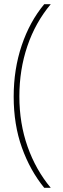

<svg xmlns="http://www.w3.org/2000/svg" viewBox="-20 -734 298 912"><path d="M45 -275Q45 -405 83 -518Q121 -631 190 -714H221Q148 -627 110 -515Q72 -403 72 -276Q72 -148 111 -37.5Q150 73 221 158H190Q123 76 84 -33Q45 -142 45 -275Z"/></svg>

Font: Noto Sans Myanmar UI SemiCondensed Thin
Style: Regular
Weight: 100
Width: 4
Designer: Monotype Design Team
Foundry: Monotype Imaging Inc.
Version: Version 2.103; ttfautohint (v1.8.4.7-5d5b)